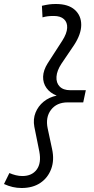

<svg xmlns="http://www.w3.org/2000/svg" viewBox="-77 -719 470 962"><path d="M203 -699Q265 -699 297.5 -670Q330 -641 330 -594.5Q330 -548 294 -493L231 -400Q208 -365 206 -334.5Q204 -304 222 -285.5Q240 -267 275 -267H353L340 -206H262Q207 -206 178.5 -168.5Q150 -131 162 -75L184 28Q196 83 179.5 127.5Q163 172 125 197.5Q87 223 31 223Q8 223 -13.5 218Q-35 213 -57 203L-30 148Q-14 155 2.5 159Q19 163 35 163Q83 163 107 130.5Q131 98 120 40L95 -84Q88 -122 101 -154.5Q114 -187 141.5 -209.5Q169 -232 207 -240Q174 -253 156 -278Q138 -303 139 -335Q140 -367 162 -402L235 -515Q258 -551 259.5 -579Q261 -607 243.5 -623Q226 -639 193 -639Q175 -639 162.5 -637.5Q150 -636 136 -632L133 -690Q155 -695 169.5 -697Q184 -699 203 -699Z"/></svg>

Font: Red Hat Display VF
Style: Italic
Weight: 300
Italic angle: -12°
Designer: Pentagram, MCKL
Foundry: Pentagram, MCKL
Version: Version 1.023